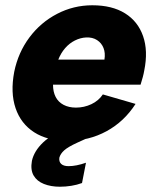

<svg xmlns="http://www.w3.org/2000/svg" viewBox="-20 -527 599 728"><path d="M237 7Q160 7 109.5 -25.5Q59 -58 39 -117Q19 -176 34 -255Q49 -328 91.5 -385Q134 -442 196.5 -474.5Q259 -507 330 -507Q405 -507 454 -476.5Q503 -446 522.5 -390Q542 -334 527 -260Q525 -248 521.5 -235Q518 -222 513 -206H181Q181 -179 191 -159.5Q201 -140 221 -129.5Q241 -119 268 -119Q299 -119 326.5 -132Q354 -145 370 -169L494 -133Q451 -66 384 -29.5Q317 7 237 7ZM376 -301Q380 -326 372.5 -345Q365 -364 348 -375Q331 -386 307 -385Q285 -384 264 -373.5Q243 -363 227 -344.5Q211 -326 201 -301ZM299 -69 317 -6 273 14Q238 30 223.5 43Q209 56 205 71Q203 86 212 94.5Q221 103 240 103Q269 103 306 90L291 167Q272 174 250.5 177.5Q229 181 207 181Q173 181 146.5 170.5Q120 160 107.5 138.5Q95 117 101 83Q109 46 143.5 13Q178 -20 262 -53Z"/></svg>

Font: Albert Sans ExtraBold
Style: Italic
Weight: 800
Italic angle: -11.25°
Designer: Andreas Rasmussen
Foundry: a.Foundry
Version: Version 1.025